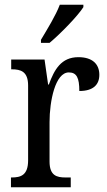

<svg xmlns="http://www.w3.org/2000/svg" viewBox="-20 -786 449 806"><path d="M152 -619V-606H188C237 -647 308 -721 330 -756V-766H231C214 -721 180 -666 152 -619ZM26 0H277V-41H255C218 -41 188 -49 188 -108V-273C188 -362 212 -482 269 -482C302 -482 313 -459 313 -404C372 -404 397 -431 397 -472C397 -517 368 -546 309 -546C237 -546 208 -494 185 -431H182L167 -536H27V-495H30C67 -495 98 -486 98 -427V-113C98 -50 67 -41 29 -41H26Z"/></svg>

Font: Noto Serif Lao Cond
Style: Regular
Weight: 400
Width: 3
Designer: Monotype Design Team
Foundry: Monotype Imaging Inc.
Version: Version 2.004